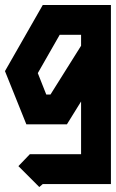

<svg xmlns="http://www.w3.org/2000/svg" viewBox="-26 -500 466 772"><path d="M146 -480H420V240H146L132 252L48 168L94 120H300V-92L243 0H80L-6 -214ZM214 -360 126 -206 160 -120H177L300 -316V-360Z"/></svg>

Font: SOV_raksil
Style: Book
Weight: 400
Version: Version 1.00